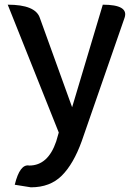

<svg xmlns="http://www.w3.org/2000/svg" viewBox="-20 -570 584 820"><path d="M112 230 43 219Q65 129 105 137Q185 137 220 34L231 -4L13 -550Q131 -550 150 -494L288 -112L419 -550Q531 -550 512 -494L329 33Q294 130 244 180Q194 230 112 230Z"/></svg>

Font: Swei Half Moon CJK SC
Style: Medium
Weight: 500
Version: Version 2.071